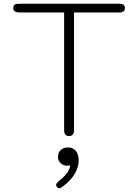

<svg xmlns="http://www.w3.org/2000/svg" viewBox="-20 -720 741 1030"><path d="M324 -22V-653H81Q51 -655 51 -676Q51 -689 58 -694.5Q65 -700 81 -700H620Q636 -700 643 -694.5Q650 -689 650 -676Q650 -653 620 -653H377V-22Q377 10 350 10Q324 10 324 -22ZM281 272Q281 267 285 262Q289 257 295 252Q325 228 340 207.5Q355 187 356 166Q348 169 340 169Q321 169 306 156Q291 143 291 124Q291 99 305.5 85Q320 71 346 71Q371 71 386.5 89Q402 107 402 141Q402 176 382 210.5Q362 245 325 274Q316 281 309 285.5Q302 290 297 290Q290 290 286 284Q281 277 281 272Z"/></svg>

Font: Kodchasan ExtraLight
Style: Regular
Weight: 275
Version: Version 1.000; ttfautohint (v1.6)